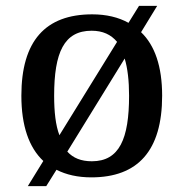

<svg xmlns="http://www.w3.org/2000/svg" viewBox="-20 -596 627 656"><path d="M128 -46 75 40H138L173 -16C206 1 246 10 292 10C451 10 534 -81 534 -269C534 -369 509 -441 462 -486L517 -576H455L419 -518C385 -537 343 -547 295 -547C135 -547 53 -456 53 -269C53 -166 79 -92 128 -46ZM380 -453 183 -134C170 -168 165 -214 165 -269C165 -417 199 -491 293 -491C331 -491 359 -478 380 -453ZM294 -45C257 -45 230 -56 210 -78L406 -396C416 -363 421 -320 421 -269C421 -122 388 -45 294 -45Z"/></svg>

Font: Noto Serif Devanagari Medium
Style: Regular
Weight: 500
Designer: Universal Thirst, Indian Type Foundry and the Monotype Design Team
Foundry: Monotype Imaging Inc.
Version: Version 2.004